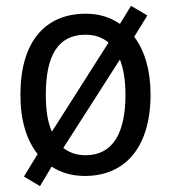

<svg xmlns="http://www.w3.org/2000/svg" viewBox="-20 -593 586 658"><path d="M496 -269C496 -352 476 -419 440 -467L485 -540L429 -573L391 -511C358 -534 319 -546 274 -546C133 -546 50 -448 50 -269C50 -182 70 -114 109 -65L62 12L117 45L157 -22C189 -1 227 10 271 10C411 10 496 -91 496 -269ZM137 -269C137 -401 178 -474 273 -474C305 -474 331 -465 352 -447L158 -142C143 -174 137 -217 137 -269ZM410 -269C410 -137 367 -61 273 -61C243 -61 217 -70 197 -86L391 -389C403 -358 410 -318 410 -269Z"/></svg>

Font: Noto Sans Sinhala UI SemiCondensed
Style: Regular
Weight: 400
Width: 4
Designer: Jelle Bosma - Monotype Design Team
Foundry: Monotype Imaging Inc.
Version: Version 2.006